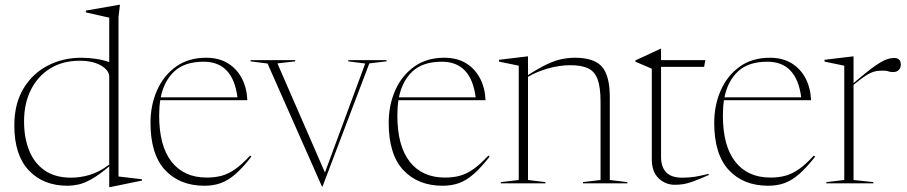

<svg xmlns="http://www.w3.org/2000/svg" viewBox="-20 -762 3770 798"><path d="M570 -11.5 438.5 15.5H434V-70.5Q391 -34.5 360 -17.2Q329 0 305.2 5Q281.5 10 261 10Q160 10 99.8 -53.8Q39.5 -117.5 39.5 -240.5Q39.5 -330 77 -393Q114.5 -456 177.8 -489Q241 -522 318.5 -522Q347.5 -522 378 -517.5Q408.5 -513 434 -504V-688.5L337 -710.5V-718L474.5 -742H478.5L472.5 -691.5V-28.5L570 -17ZM434 -443Q434 -469.5 400.2 -489.5Q366.5 -509.5 311 -509.5Q240 -509.5 188.2 -477.2Q136.5 -445 108.2 -388.2Q80 -331.5 80 -258Q80 -189.5 101.2 -136.5Q122.5 -83.5 166 -53.5Q209.5 -23.5 276 -23.5Q312.5 -23.5 352.2 -35Q392 -46.5 434 -78Z M836.5 -522Q890.5 -522 928 -498.5Q965.5 -475 985.8 -435.2Q1006 -395.5 1008 -345.5H646Q641.5 -316 641.5 -282Q641.5 -155.5 693 -89.8Q744.5 -24 839.5 -24Q874.5 -24 902.8 -32Q931 -40 959 -60Q987 -80 1019.5 -115.5L1025 -111Q989.5 -65.5 959.2 -39Q929 -12.5 898.2 -1.2Q867.5 10 830 10Q727 10 666.2 -55.2Q605.5 -120.5 605.5 -251.5Q605.5 -324.5 632.5 -386Q659.5 -447.5 711.2 -484.8Q763 -522 836.5 -522ZM826.5 -505.5Q748 -505.5 705 -465.8Q662 -426 648 -357.5H967Q948 -505.5 826.5 -505.5Z M1515 -498.5 1320.5 13H1318L1092 -498L1021.5 -507V-512H1207V-507L1133 -498.5L1330.5 -45L1498 -498L1427.5 -507V-512H1586.5V-507Z M1826.5 -522Q1880.5 -522 1918 -498.5Q1955.5 -475 1975.8 -435.2Q1996 -395.5 1998 -345.5H1636Q1631.5 -316 1631.5 -282Q1631.5 -155.5 1683 -89.8Q1734.5 -24 1829.5 -24Q1864.5 -24 1892.8 -32Q1921 -40 1949 -60Q1977 -80 2009.5 -115.5L2015 -111Q1979.5 -65.5 1949.2 -39Q1919 -12.5 1888.2 -1.2Q1857.5 10 1820 10Q1717 10 1656.2 -55.2Q1595.5 -120.5 1595.5 -251.5Q1595.5 -324.5 1622.5 -386Q1649.5 -447.5 1701.2 -484.8Q1753 -522 1826.5 -522ZM1816.5 -505.5Q1738 -505.5 1695 -465.8Q1652 -426 1638 -357.5H1957Q1938 -505.5 1816.5 -505.5Z M2403 -5 2476 -14V-339.5Q2476 -399 2464 -431.8Q2452 -464.5 2424.8 -477.8Q2397.5 -491 2351 -491Q2305.5 -491 2257.8 -477.5Q2210 -464 2174.5 -442.5V-14L2247 -5V0H2061.5V-5L2136 -14V-489L2054 -506V-513.5L2170.5 -527.5H2174.5V-450Q2220.5 -479.5 2253.5 -495Q2286.5 -510.5 2314 -516.2Q2341.5 -522 2370 -522Q2449 -522 2481.8 -484.8Q2514.5 -447.5 2514.5 -357.5V-14L2587.5 -5V0H2403Z M2727.5 -110Q2727.5 -68 2748.8 -45.8Q2770 -23.5 2816 -23.5Q2843.5 -23.5 2867 -27.2Q2890.5 -31 2925.5 -39.5V-34.5Q2884.5 -16.5 2861 -8Q2837.5 0.5 2821 3.2Q2804.5 6 2784.5 6Q2745.5 6 2717.2 -21.2Q2689 -48.5 2689 -100.5V-476.5L2621 -505.5V-511Q2644.5 -522 2655 -526.8Q2665.5 -531.5 2672 -534.5Q2678.5 -537.5 2689.8 -542.8Q2701 -548 2725.5 -559.5H2727.5V-512H2911.5L2906.5 -484H2727.5Z M3179.5 -522Q3233.5 -522 3271 -498.5Q3308.5 -475 3328.8 -435.2Q3349 -395.5 3351 -345.5H2989Q2984.5 -316 2984.5 -282Q2984.5 -155.5 3036 -89.8Q3087.5 -24 3182.5 -24Q3217.5 -24 3245.8 -32Q3274 -40 3302 -60Q3330 -80 3362.5 -115.5L3368 -111Q3332.5 -65.5 3302.2 -39Q3272 -12.5 3241.2 -1.2Q3210.5 10 3173 10Q3070 10 3009.2 -55.2Q2948.5 -120.5 2948.5 -251.5Q2948.5 -324.5 2975.5 -386Q3002.5 -447.5 3054.2 -484.8Q3106 -522 3179.5 -522ZM3169.5 -505.5Q3091 -505.5 3048 -465.8Q3005 -426 2991 -357.5H3310Q3291 -505.5 3169.5 -505.5Z M3696.5 -521Q3724 -521 3724 -493.5Q3724 -479.5 3715.2 -471Q3706.5 -462.5 3692.5 -462.5Q3679 -462.5 3671.8 -465.5Q3664.5 -468.5 3645.5 -468.5Q3627.5 -468.5 3612 -464Q3596.5 -459.5 3577 -446.8Q3557.5 -434 3527.5 -409.5V-14L3610 -5V0H3414.5V-5L3489 -14V-489L3407 -506V-513.5L3523.5 -527.5H3527.5V-416.5Q3581 -462.5 3612.2 -484.8Q3643.5 -507 3662.2 -514Q3681 -521 3696.5 -521Z"/></svg>

Font: Newsreader 72pt ExtraLight
Style: Regular
Weight: 275
Designer: Hugues Gentile
Foundry: Production Type
Version: Version 1.003; ttfautohint (v1.8.3)